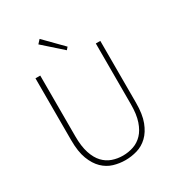

<svg xmlns="http://www.w3.org/2000/svg" viewBox="-200 -973 1029 1113"><g transform="rotate(-30 315.0 -417.0)"><path d="M337 -710 211 -822 233 -846 351 -726ZM314 12Q274 12 235.5 0.5Q197 -11 166.5 -40.5Q136 -70 117 -119.5Q98 -169 98 -246V-660H130V-254Q130 -186 145 -140.5Q160 -95 185.5 -68Q211 -41 244.5 -29.5Q278 -18 314 -18Q351 -18 385 -29.5Q419 -41 445 -68Q471 -95 486.5 -140.5Q502 -186 502 -254V-660H532V-246Q532 -169 513 -119.5Q494 -70 463 -40.5Q432 -11 393 0.5Q354 12 314 12Z"/></g></svg>

Font: TypoPRO Source Sans Pro
Style: Regular
Weight: 200
Designer: Paul D. Hunt
Foundry: Adobe Systems Incorporated
Version: Version 2.020;PS 2.000;hotconv 1.0.86;makeotf.lib2.5.63406